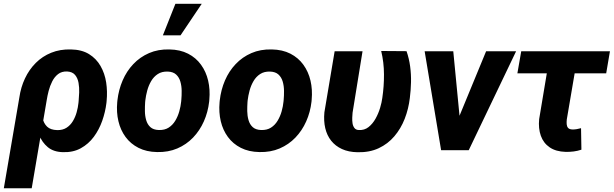

<svg xmlns="http://www.w3.org/2000/svg" viewBox="-57 -802 3276 1025"><path d="M-36.6 203.1 46.4 -282.2Q54.2 -336.4 76.4 -383.5Q98.6 -430.7 134 -466.1Q169.4 -501.5 216.6 -520.5Q263.7 -539.6 321.3 -538.1Q379.4 -537.1 418.2 -513.2Q457 -489.3 479.7 -449.7Q502.4 -410.2 509.8 -361.8Q517.1 -313.5 512.2 -262.7L511.2 -252.4Q505.4 -204.6 488.8 -157.2Q472.2 -109.9 443.8 -71.5Q415.5 -33.2 374.3 -10.5Q333 12.2 277.8 10.3Q228.5 8.8 198.2 -16.4Q168 -41.5 152.1 -80.6Q136.2 -119.6 129.9 -163.6Q123.5 -207.5 121.6 -246.6Q129.4 -242.7 137 -239.5Q144.5 -236.3 152.1 -233.4Q159.7 -230.5 168 -228Q165.5 -197.3 170.9 -170.4Q176.3 -143.6 194.3 -126Q212.4 -108.4 248.5 -107.4Q277.8 -106.9 298.3 -120.1Q318.8 -133.3 332 -155.3Q345.2 -177.2 352.3 -202.9Q359.4 -228.5 361.8 -252.4L362.8 -262.7Q364.7 -281.7 365.7 -308.1Q366.7 -334.5 362.3 -359.6Q357.9 -384.8 343.8 -401.9Q329.6 -418.9 301.3 -420.4Q272.5 -421.4 253.2 -406.5Q233.9 -391.6 221.7 -367.4Q209.5 -343.3 202.6 -316.4Q195.8 -289.6 192.4 -267.6L112.3 203.1Z M568.8 -255.9 569.8 -266.1Q576.2 -322.8 597.7 -372.6Q619.1 -422.4 654.8 -460Q690.4 -497.6 738.8 -518.6Q787.1 -539.6 847.2 -538.1Q904.8 -537.1 947 -515.4Q989.3 -493.7 1016.1 -456.5Q1043 -419.4 1054.2 -371.6Q1065.4 -323.7 1060.5 -270L1059.6 -259.3Q1053.2 -203.1 1031.2 -153.8Q1009.3 -104.5 973.6 -67.4Q938 -30.3 889.6 -9.5Q841.3 11.2 781.7 9.8Q724.6 8.8 682.4 -12.7Q640.1 -34.2 613.3 -70.8Q586.4 -107.4 575.2 -154.8Q564 -202.1 568.8 -255.9ZM718.8 -266.1 717.8 -255.9Q716.3 -233.9 716.6 -208.7Q716.8 -183.6 723.4 -160.6Q730 -137.7 745.8 -123.3Q761.7 -108.9 790.5 -107.9Q821.8 -106.9 843.3 -120.6Q864.7 -134.3 878.7 -157.5Q892.6 -180.7 900.1 -207.5Q907.7 -234.4 910.2 -259.8L911.1 -270Q913.1 -291.5 912.8 -317.1Q912.6 -342.8 906 -366Q899.4 -389.2 883.3 -404.1Q867.2 -418.9 838.4 -419.9Q807.1 -420.9 785.4 -406.7Q763.7 -392.6 750 -369.1Q736.3 -345.7 729 -318.6Q721.7 -291.5 718.8 -266.1ZM812.5 -613.3 879.4 -781.7H1020L906.7 -613.3Z M1115.2 -255.9 1116.2 -266.1Q1122.6 -322.8 1144 -372.6Q1165.5 -422.4 1201.2 -460Q1236.8 -497.6 1285.2 -518.6Q1333.5 -539.6 1393.6 -538.1Q1451.2 -537.1 1493.4 -515.4Q1535.6 -493.7 1562.5 -456.5Q1589.4 -419.4 1600.6 -371.6Q1611.8 -323.7 1606.9 -270L1606 -259.3Q1599.6 -203.1 1577.6 -153.8Q1555.7 -104.5 1520 -67.4Q1484.4 -30.3 1436 -9.5Q1387.7 11.2 1328.1 9.8Q1271 8.8 1228.8 -12.7Q1186.5 -34.2 1159.7 -70.8Q1132.8 -107.4 1121.6 -154.8Q1110.4 -202.1 1115.2 -255.9ZM1265.1 -266.1 1264.2 -255.9Q1262.7 -233.9 1262.9 -208.7Q1263.2 -183.6 1269.8 -160.6Q1276.4 -137.7 1292.2 -123.3Q1308.1 -108.9 1336.9 -107.9Q1368.2 -106.9 1389.6 -120.6Q1411.1 -134.3 1425 -157.5Q1439 -180.7 1446.5 -207.5Q1454.1 -234.4 1456.5 -259.8L1457.5 -270Q1459.5 -291.5 1459.2 -317.1Q1459 -342.8 1452.4 -366Q1445.8 -389.2 1429.7 -404.1Q1413.6 -418.9 1384.8 -419.9Q1353.5 -420.9 1331.8 -406.7Q1310.1 -392.6 1296.4 -369.1Q1282.7 -345.7 1275.4 -318.6Q1268.1 -291.5 1265.1 -266.1Z M1729.5 -528.3H1878.4L1825.2 -200.2Q1824.2 -189.5 1823.5 -174.1Q1822.8 -158.7 1825 -144Q1827.1 -129.4 1835 -118.9Q1842.8 -108.4 1858.4 -107.9Q1888.2 -106 1910.4 -123.5Q1932.6 -141.1 1948 -168.7Q1963.4 -196.3 1972.2 -226.1Q1981 -255.9 1983.9 -278.8Q1993.2 -340.8 1992.9 -404.8Q1992.7 -468.8 1978 -529.8L2113.3 -528.8Q2127 -489.3 2132.6 -447.3Q2138.2 -405.3 2137.2 -362.8Q2136.2 -320.3 2130.9 -278.8Q2124 -220.2 2103.5 -167.7Q2083 -115.2 2048.3 -74.5Q2013.7 -33.7 1964.6 -10.7Q1915.5 12.2 1851.6 10.7Q1803.7 9.8 1768.6 -6.3Q1733.4 -22.5 1710.9 -50.8Q1688.5 -79.1 1679.4 -117.7Q1670.4 -156.2 1674.8 -202.6Z M2367.2 -113.8 2538.1 -528.3H2698.2L2445.3 0H2349.6ZM2362.8 -528.3 2404.3 -100.1 2389.2 0H2297.9L2210 -528.3Z M3199.2 -528.3 3179.2 -410.6H2705.1L2725.6 -528.3ZM2881.8 -528.3H3030.8L2968.8 -164.1Q2967.3 -150.4 2968.3 -138.7Q2969.2 -127 2975.6 -119.4Q2981.9 -111.8 2997.6 -110.8Q3009.8 -110.4 3021.5 -112.5Q3033.2 -114.7 3044.9 -117.7L3046.9 -2.9Q3026.4 3.9 3005.4 6.6Q2984.4 9.3 2962.4 8.8Q2910.6 7.3 2877.4 -15.4Q2844.2 -38.1 2830.3 -77.1Q2816.4 -116.2 2821.3 -166Z"/></svg>

Font: Roboto ExtraBold
Style: Italic
Weight: 800
Designer: Christian Robertson
Foundry: Google
Version: Version 3.009; 2024